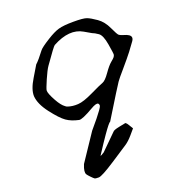

<svg xmlns="http://www.w3.org/2000/svg" viewBox="-96 -499 678 772"><g transform="rotate(15 243.0 -113.0)"><path d="M354.5 -395.5Q372.1 -395.5 372.1 -375.5Q372.1 -355.5 371.1 -331.3Q370.1 -307.1 365.2 -256.8Q361.3 -220.2 361.3 -207Q361.3 -207 361.3 -203.1Q361.8 -187.5 363.3 -157.2Q369.6 -42 370.1 -40Q366.2 -36.1 366.2 13.7Q366.2 46.9 368.2 101.6Q368.2 101.6 368.2 102.5Q370.1 102.5 377 85.9L393.6 -4.9Q393.6 -11.7 409.7 -28.8Q425.8 -45.9 429.7 -49.8Q430.7 -50.8 432.6 -50.8Q437.5 -50.8 448.2 -45.9L465.8 -38.1L462.9 -7.8Q460.4 18.1 453.1 36.1Q447.3 50.8 421.4 115.2Q395.5 179.7 384.3 188Q373 196.3 368.2 196.3Q363.3 196.3 350.6 193.8Q337.9 191.4 332 189Q326.2 186.5 321.3 177.7Q316.4 168.9 312.5 151.4L309.6 13.7Q315.4 -45.9 315.4 -72.3Q315.4 -87.9 313.5 -91.8Q309.6 -97.7 304.7 -97.7Q295.9 -97.7 284.2 -72.3Q259.8 -19.5 248 -14.6Q218.3 -2 193.4 -2Q168 -2 118.7 -17.6Q69.3 -33.2 47.9 -59.6Q30.3 -82.5 27.3 -130.9Q26.4 -146.5 23.4 -185.5Q27.8 -204.6 29.3 -246.1Q29.8 -258.8 46.9 -298.8Q60.5 -331.1 74.2 -348.1Q87.9 -365.2 122.6 -389.6Q157.2 -414.1 172.4 -418Q187.5 -421.9 216.8 -421.9Q246.1 -421.9 276.1 -404.3Q306.2 -386.7 312.5 -386.7Q313.5 -386.7 314.5 -386.7Q320.3 -386.7 332 -390.6Q345.7 -395.5 354.5 -395.5ZM207 -365.2Q178.7 -362.3 173.8 -362.3Q113.8 -357.4 75.2 -280.3Q72.3 -274.4 72.3 -193.4Q72.3 -175.8 79.8 -138.9Q87.4 -102.1 90.8 -95.7Q96.7 -85 132.8 -67.4Q161.1 -53.7 177.7 -53.7Q183.6 -52.7 189.5 -54.7Q209 -60.5 227.5 -75.2Q246.1 -89.8 269 -130.9Q292 -171.9 299.8 -182.6Q307.6 -193.4 307.6 -225.6Q307.6 -257.8 312 -273.4Q316.4 -289.1 316.4 -294.4Q316.4 -299.8 314.5 -304.2Q312.5 -308.6 283.2 -338.4Q253.9 -368.2 235.8 -368.2Q217.8 -368.2 207 -365.2Z"/></g></svg>

Font: Drukaatie burti
Style: Light
Weight: 300
Version: Version 0.14